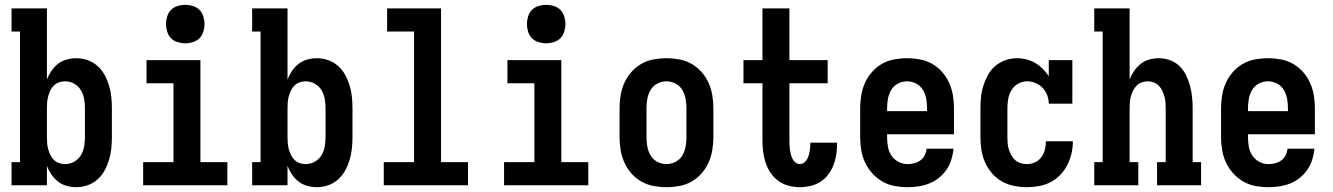

<svg xmlns="http://www.w3.org/2000/svg" viewBox="-20 -770 5540 798"><path d="M297 8Q277 8 257 2.5Q237 -3 221 -15.5Q205 -28 193.5 -45Q182 -62 175 -81V0H28V-96H63V-639H28V-735H175V-439Q182 -458 193.5 -475Q205 -492 221 -504.5Q237 -517 257 -522.5Q277 -528 297 -528Q321 -528 344 -520Q367 -512 385 -496Q403 -480 414.5 -459Q426 -438 433 -415Q440 -392 442.5 -368Q445 -344 445 -320V-200Q445 -176 442.5 -152Q440 -128 433 -105Q426 -82 414.5 -61Q403 -40 385 -24Q367 -8 344 0Q321 8 297 8ZM251 -88Q271 -88 288.5 -98Q306 -108 316 -124.5Q326 -141 329.5 -160.5Q333 -180 333 -200V-320Q333 -340 329.5 -359.5Q326 -379 316 -395.5Q306 -412 288.5 -422Q271 -432 251 -432Q238 -432 226 -428Q214 -424 204.5 -415Q195 -406 189.5 -394.5Q184 -383 180.5 -370.5Q177 -358 176 -345.5Q175 -333 175 -320V-200Q175 -187 176 -174.5Q177 -162 180.5 -149.5Q184 -137 189.5 -125.5Q195 -114 204.5 -105Q214 -96 226 -92Q238 -88 251 -88Z M575 0V-96H701V-424H589V-520H813V-96H925V0ZM750 -590Q734 -590 718 -595Q702 -600 691 -611Q680 -622 675 -638Q670 -654 670 -670Q670 -686 675 -702Q680 -718 691 -729Q702 -740 718 -745Q734 -750 750 -750Q766 -750 782 -745Q798 -740 809 -729Q820 -718 825 -702Q830 -686 830 -670Q830 -654 825 -638Q820 -622 809 -611Q798 -600 782 -595Q766 -590 750 -590Z M1297 8Q1277 8 1257 2.5Q1237 -3 1221 -15.5Q1205 -28 1193.5 -45Q1182 -62 1175 -81V0H1028V-96H1063V-639H1028V-735H1175V-439Q1182 -458 1193.5 -475Q1205 -492 1221 -504.5Q1237 -517 1257 -522.5Q1277 -528 1297 -528Q1321 -528 1344 -520Q1367 -512 1385 -496Q1403 -480 1414.5 -459Q1426 -438 1433 -415Q1440 -392 1442.5 -368Q1445 -344 1445 -320V-200Q1445 -176 1442.5 -152Q1440 -128 1433 -105Q1426 -82 1414.5 -61Q1403 -40 1385 -24Q1367 -8 1344 0Q1321 8 1297 8ZM1251 -88Q1271 -88 1288.5 -98Q1306 -108 1316 -124.5Q1326 -141 1329.5 -160.5Q1333 -180 1333 -200V-320Q1333 -340 1329.5 -359.5Q1326 -379 1316 -395.5Q1306 -412 1288.5 -422Q1271 -432 1251 -432Q1238 -432 1226 -428Q1214 -424 1204.5 -415Q1195 -406 1189.5 -394.5Q1184 -383 1180.5 -370.5Q1177 -358 1176 -345.5Q1175 -333 1175 -320V-200Q1175 -187 1176 -174.5Q1177 -162 1180.5 -149.5Q1184 -137 1189.5 -125.5Q1195 -114 1204.5 -105Q1214 -96 1226 -92Q1238 -88 1251 -88Z M1575 0V-96H1701V-639H1589V-735H1813V-96H1925V0Z M2075 0V-96H2201V-424H2089V-520H2313V-96H2425V0ZM2250 -590Q2234 -590 2218 -595Q2202 -600 2191 -611Q2180 -622 2175 -638Q2170 -654 2170 -670Q2170 -686 2175 -702Q2180 -718 2191 -729Q2202 -740 2218 -745Q2234 -750 2250 -750Q2266 -750 2282 -745Q2298 -740 2309 -729Q2320 -718 2325 -702Q2330 -686 2330 -670Q2330 -654 2325 -638Q2320 -622 2309 -611Q2298 -600 2282 -595Q2266 -590 2250 -590Z M2750 8Q2723 8 2696 3Q2669 -2 2645.5 -15.5Q2622 -29 2604 -49.5Q2586 -70 2575 -94.5Q2564 -119 2559.5 -146Q2555 -173 2555 -200V-320Q2555 -347 2559.5 -374Q2564 -401 2575 -425.5Q2586 -450 2604 -470.5Q2622 -491 2645.5 -504.5Q2669 -518 2696 -523Q2723 -528 2750 -528Q2777 -528 2804 -523Q2831 -518 2854.5 -504.5Q2878 -491 2896 -470.5Q2914 -450 2925 -425.5Q2936 -401 2940.5 -374Q2945 -347 2945 -320V-200Q2945 -173 2940.5 -146Q2936 -119 2925 -94.5Q2914 -70 2896 -49.5Q2878 -29 2854.5 -15.5Q2831 -2 2804 3Q2777 8 2750 8ZM2750 -88Q2770 -88 2788 -97.5Q2806 -107 2816 -124Q2826 -141 2829.5 -160.5Q2833 -180 2833 -200V-320Q2833 -340 2829.5 -359.5Q2826 -379 2816 -396Q2806 -413 2788 -422.5Q2770 -432 2750 -432Q2730 -432 2712 -422.5Q2694 -413 2684 -396Q2674 -379 2670.5 -359.5Q2667 -340 2667 -320V-200Q2667 -180 2670.5 -160.5Q2674 -141 2684 -124Q2694 -107 2712 -97.5Q2730 -88 2750 -88Z M3304 8Q3281 8 3258 2Q3235 -4 3216 -17.5Q3197 -31 3183.5 -50.5Q3170 -70 3162.5 -92.5Q3155 -115 3152 -138Q3149 -161 3149 -185V-424H3070V-520H3149V-735H3261V-520H3420V-424H3261V-185Q3261 -175 3261.5 -165.5Q3262 -156 3263.5 -146Q3265 -136 3267.5 -126.5Q3270 -117 3274.5 -108.5Q3279 -100 3287 -94Q3295 -88 3304 -88Q3317 -88 3326.5 -98Q3336 -108 3340 -120.5Q3344 -133 3346 -146Q3348 -159 3348 -173V-177H3459V-167Q3459 -145 3455 -123Q3451 -101 3443 -81Q3435 -61 3421 -43Q3407 -25 3388.5 -13.5Q3370 -2 3348 3Q3326 8 3304 8Z M3752 8Q3725 8 3698 3Q3671 -2 3647.5 -15.5Q3624 -29 3605.5 -49.5Q3587 -70 3575.5 -94.5Q3564 -119 3559.5 -146Q3555 -173 3555 -200V-320Q3555 -347 3559.5 -374Q3564 -401 3575 -425.5Q3586 -450 3604 -470.5Q3622 -491 3645.5 -504.5Q3669 -518 3696 -523Q3723 -528 3750 -528Q3777 -528 3804 -523Q3831 -518 3854.5 -504.5Q3878 -491 3896 -470.5Q3914 -450 3925 -425.5Q3936 -401 3940.5 -374Q3945 -347 3945 -320V-212H3667V-200Q3667 -180 3670.5 -160Q3674 -140 3685 -123.5Q3696 -107 3714 -97.5Q3732 -88 3752 -88Q3766 -88 3780 -91.5Q3794 -95 3805.5 -103.5Q3817 -112 3823.5 -125Q3830 -138 3831 -152H3943Q3941 -129 3934 -106.5Q3927 -84 3914 -65Q3901 -46 3882.5 -31Q3864 -16 3842.5 -7.5Q3821 1 3798 4.5Q3775 8 3752 8ZM3667 -308H3833V-320Q3833 -340 3829.5 -359.5Q3826 -379 3816 -396Q3806 -413 3788 -422.5Q3770 -432 3750 -432Q3730 -432 3712 -422.5Q3694 -413 3684 -396Q3674 -379 3670.5 -359.5Q3667 -340 3667 -320Z M4247 8Q4221 8 4194 2.5Q4167 -3 4144 -16Q4121 -29 4103 -50Q4085 -71 4074 -95.5Q4063 -120 4059 -146.5Q4055 -173 4055 -200V-320Q4055 -344 4057.5 -368Q4060 -392 4067.5 -415Q4075 -438 4087 -459.5Q4099 -481 4117.5 -496.5Q4136 -512 4159.5 -520Q4183 -528 4207 -528Q4227 -528 4246.5 -523Q4266 -518 4283 -508Q4300 -498 4314 -484Q4328 -470 4339 -453V-520H4437V-339H4339Q4339 -357 4332.5 -374Q4326 -391 4313.5 -404.5Q4301 -418 4284 -425Q4267 -432 4249 -432Q4229 -432 4211.5 -422Q4194 -412 4184 -395.5Q4174 -379 4170.5 -359.5Q4167 -340 4167 -320V-200Q4167 -187 4168 -174Q4169 -161 4173 -148.5Q4177 -136 4183.5 -124.5Q4190 -113 4199.5 -104.5Q4209 -96 4221.5 -92Q4234 -88 4247 -88Q4265 -88 4281 -95Q4297 -102 4307.5 -116Q4318 -130 4322.5 -147Q4327 -164 4327 -182V-183H4439V-181Q4439 -155 4433 -130.5Q4427 -106 4415.5 -83.5Q4404 -61 4386 -42.5Q4368 -24 4345.5 -12.5Q4323 -1 4298 3.5Q4273 8 4247 8Z M4528 0V-96H4563V-639H4528V-735H4675V-439Q4682 -458 4693.5 -475Q4705 -492 4721 -504.5Q4737 -517 4756.5 -522.5Q4776 -528 4796 -528Q4820 -528 4842.5 -520Q4865 -512 4882 -495.5Q4899 -479 4909.5 -457.5Q4920 -436 4926 -413.5Q4932 -391 4934.5 -367.5Q4937 -344 4937 -320V-96H4972V0H4789V-96H4825V-320Q4825 -333 4824 -345.5Q4823 -358 4819.5 -370Q4816 -382 4810.5 -393.5Q4805 -405 4796 -414Q4787 -423 4775 -427.5Q4763 -432 4750 -432Q4737 -432 4725 -427.5Q4713 -423 4704 -414Q4695 -405 4689.5 -393.5Q4684 -382 4680.5 -370Q4677 -358 4676 -345.5Q4675 -333 4675 -320V-96H4711V0Z M5252 8Q5225 8 5198 3Q5171 -2 5147.5 -15.5Q5124 -29 5105.5 -49.5Q5087 -70 5075.5 -94.5Q5064 -119 5059.5 -146Q5055 -173 5055 -200V-320Q5055 -347 5059.5 -374Q5064 -401 5075 -425.5Q5086 -450 5104 -470.5Q5122 -491 5145.5 -504.5Q5169 -518 5196 -523Q5223 -528 5250 -528Q5277 -528 5304 -523Q5331 -518 5354.5 -504.5Q5378 -491 5396 -470.5Q5414 -450 5425 -425.5Q5436 -401 5440.5 -374Q5445 -347 5445 -320V-212H5167V-200Q5167 -180 5170.5 -160Q5174 -140 5185 -123.5Q5196 -107 5214 -97.5Q5232 -88 5252 -88Q5266 -88 5280 -91.5Q5294 -95 5305.5 -103.5Q5317 -112 5323.5 -125Q5330 -138 5331 -152H5443Q5441 -129 5434 -106.5Q5427 -84 5414 -65Q5401 -46 5382.5 -31Q5364 -16 5342.5 -7.5Q5321 1 5298 4.5Q5275 8 5252 8ZM5167 -308H5333V-320Q5333 -340 5329.5 -359.5Q5326 -379 5316 -396Q5306 -413 5288 -422.5Q5270 -432 5250 -432Q5230 -432 5212 -422.5Q5194 -413 5184 -396Q5174 -379 5170.5 -359.5Q5167 -340 5167 -320Z"/></svg>

Font: Iosevka Curly Slab
Style: Bold
Weight: 700
Monospace: yes
Designer: Belleve Invis
Foundry: Belleve Invis
Version: Version 22.1.2; ttfautohint (v1.8.4)